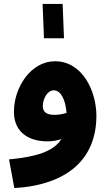

<svg xmlns="http://www.w3.org/2000/svg" viewBox="-20 -728 555 978"><path d="M204 -533H306L299 -708H197ZM471 -138C471 -264 400 -416 260 -416C138 -416 51 -284 51 -159C51 -52 129 -8 221 -8C248 -8 272 -12 293 -20C252 45 162 71 26 84L53 230C323 214 471 82 471 -138ZM198 -188C198 -222 220 -268 254 -268C291 -268 314 -218 319 -153C298 -146 276 -143 258 -143C216 -143 198 -158 198 -188Z"/></svg>

Font: Noto Sans Arabic UI Extra
Style: Regular
Weight: 800
Designer: Nadine Chahine - Monotype Design Team
Foundry: Monotype Imaging Inc.
Version: Version 1.900